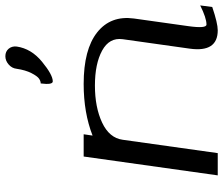

<svg xmlns="http://www.w3.org/2000/svg" viewBox="-78 -754 832 716"><g transform="rotate(-90 338.0 -396.0)"><path d="M195.3 -500 190.4 -466.8Q275.4 -500 382.8 -500Q511.7 -500 575.2 -449.7Q638.7 -399.4 627 -312.5L598.6 -110.4Q588.9 -42 604.5 -42Q628.9 -42 675.8 -65.4L669.9 -20.5Q609.4 0 583 0Q500 0 514.6 -104.5L549.8 -354.5Q556.6 -404.3 507.3 -431.2Q458 -458 377 -458Q295.9 -458 238.8 -431.2Q181.6 -404.3 174.8 -354.5L125 0H42L112.3 -500ZM522.5 -750Q514.6 -695.3 465.8 -655.3Q417 -615.2 392.6 -615.2Q378.9 -615.2 384.8 -660.2Q393.6 -660.2 402.8 -666.5Q412.1 -672.9 423.3 -694.8Q434.6 -716.8 439.5 -750Q441.4 -767.6 455.6 -779.8Q469.7 -792 486.3 -792Q503.9 -792 514.2 -779.8Q524.4 -767.6 522.5 -750Z"/></g></svg>

Font: okolaks
Style: RegularItalic
Weight: 500
Italic angle: -8°
Version: Version 000.6.0